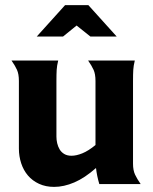

<svg xmlns="http://www.w3.org/2000/svg" viewBox="-20 -721 599 752"><path d="M354 -404Q354 -431 346.5 -447.5Q339 -464 325 -484H508Q503 -464 502 -447.5Q501 -431 501 -404V-80Q501 -54 509 -37Q517 -20 531 0H369Q364 -17 361 -31.5Q358 -46 356 -63Q312 -24 271 -6.5Q230 11 192 11Q159 11 133 -1Q107 -13 89.5 -33.5Q72 -54 63 -81.5Q54 -109 54 -139V-404Q54 -431 46.5 -447.5Q39 -464 25 -484H208Q203 -464 202 -447.5Q201 -431 201 -404V-186Q201 -173 204 -160Q207 -147 213.5 -136Q220 -125 231.5 -118Q243 -111 260 -111Q279 -111 302.5 -120.5Q326 -130 354 -153ZM235 -701H326L437 -578H334L280 -621L227 -578H124Z"/></svg>

Font: LT Museum
Style: Bold
Weight: 700
Designer: Daniel Lyons
Foundry: LyonsType
Version: Version 1.010